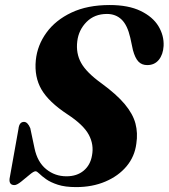

<svg xmlns="http://www.w3.org/2000/svg" viewBox="-20 -733 671 764"><path d="M283 11.5Q239 11.5 210 2Q181 -7.5 163.5 -20Q146 -32.5 136.5 -42Q127 -51.5 121.5 -51.5Q114 -51.5 97.8 -37.8Q81.5 -24 64.2 -10.2Q47 3.5 37.5 3.5Q15.5 3.5 18 -21.5L53.5 -220Q56.5 -248 75.5 -248Q90 -248 100.5 -223L117.5 -142.5Q129 -88 163.8 -59.8Q198.5 -31.5 244.5 -31.5Q286 -31.5 312.8 -53.8Q339.5 -76 346 -114Q354.5 -157.5 333.2 -197Q312 -236.5 248.5 -278Q174 -327 145 -377Q116 -427 122.5 -493.5Q128.5 -553 164.8 -603Q201 -653 264.5 -683Q328 -713 416.5 -713Q491 -713 539.5 -689.5Q588 -666 610.5 -628.8Q633 -591.5 631 -550Q629 -516 612 -495Q595 -474 566 -474Q544 -474 530.8 -488Q517.5 -502 509 -533.5L498.5 -582.5Q487 -633 463.8 -655.2Q440.5 -677.5 405.5 -677.5Q356 -677.5 324.5 -645.8Q293 -614 287.5 -569Q281.5 -521 302.8 -482.8Q324 -444.5 383 -402Q444 -357.5 476.5 -318.5Q509 -279.5 519 -241.5Q529 -203.5 522.5 -161.5Q516 -110 483.5 -71.2Q451 -32.5 399.2 -10.5Q347.5 11.5 283 11.5Z"/></svg>

Font: Fraunces 72pt
Style: Bold Italic
Weight: 700
Italic angle: -16°
Version: Version 1.000;[b76b70a41]